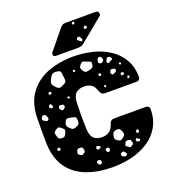

<svg xmlns="http://www.w3.org/2000/svg" viewBox="-163 -1043 1058 1176"><g transform="rotate(-20 366.5 -455.0)"><path d="M372 10Q276 10 202 -18Q128 -46 84.5 -106Q41 -166 37 -261Q36 -302 36 -349Q36 -396 37 -439Q41 -532 85.5 -592Q130 -652 204.5 -681Q279 -710 372 -710Q436 -710 495.5 -695.5Q555 -681 603 -650Q651 -619 679.5 -570.5Q708 -522 709 -454Q709 -445 702.5 -438.5Q696 -432 687 -432H483Q467 -432 459.5 -438.5Q452 -445 446 -461Q435 -493 416 -504Q397 -515 371 -515Q338 -515 318.5 -497.5Q299 -480 297 -434Q294 -352 297 -266Q299 -220 318.5 -202.5Q338 -185 371 -185Q397 -185 416.5 -197Q436 -209 446 -239Q451 -256 459 -262Q467 -268 483 -268H687Q696 -268 702.5 -261.5Q709 -255 709 -246Q708 -178 679.5 -129.5Q651 -81 603 -50Q555 -19 495.5 -4.5Q436 10 372 10ZM436 -654Q425 -659 418 -660.5Q411 -662 403 -653Q393 -642 390 -634.5Q387 -627 395 -614Q403 -600 410.5 -596.5Q418 -593 433 -597Q450 -600 457.5 -605.5Q465 -611 467 -628Q468 -643 459 -645.5Q450 -648 436 -654ZM276 -611Q273 -630 272 -642Q271 -654 252 -657Q230 -661 219.5 -655Q209 -649 199 -629Q188 -609 190.5 -597.5Q193 -586 209 -571Q223 -556 233.5 -558.5Q244 -561 262 -570Q276 -578 277 -586.5Q278 -595 276 -611ZM536 -641Q533 -649 529 -651Q525 -653 517 -652Q510 -651 509 -647.5Q508 -644 506 -637Q505 -630 503.5 -626Q502 -622 508 -618Q515 -613 520 -612.5Q525 -612 531 -618Q538 -624 538.5 -628.5Q539 -633 536 -641ZM576 -634Q569 -635 565.5 -632.5Q562 -630 559 -624Q555 -616 553.5 -611.5Q552 -607 558 -601Q563 -596 567 -599.5Q571 -603 578 -606Q584 -609 588 -610.5Q592 -612 591 -619Q589 -631 576 -634ZM357 -628 347 -634 340 -627 342 -618 351 -620ZM628 -580 620 -575 623 -567 631 -565 635 -574ZM492 -559 479 -556 481 -544 491 -540 497 -549ZM575 -556Q568 -557 564 -557Q560 -557 557 -550Q553 -543 552.5 -538.5Q552 -534 558 -527Q563 -522 567.5 -524.5Q572 -527 579 -530Q585 -533 588 -535.5Q591 -538 590 -544Q589 -551 585.5 -553Q582 -555 575 -556ZM168 -554 155 -555 153 -540 165 -539 174 -545ZM631 -510 623 -519 609 -514 612 -499 625 -500ZM261 -491 253 -488 255 -479 264 -476 269 -486ZM656 -485 644 -486 640 -475 648 -468 655 -475ZM148 -476Q145 -484 138 -483Q132 -482 130 -474Q129 -469 128.5 -466Q128 -463 132 -461Q138 -458 141.5 -457Q145 -456 149 -460Q154 -464 152.5 -467Q151 -470 148 -476ZM499 -478 491 -482 489 -473 493 -464 502 -470ZM206 -456Q198 -456 193 -456.5Q188 -457 185 -449Q182 -440 184.5 -436Q187 -432 194 -426Q200 -421 204 -423.5Q208 -426 214 -431Q222 -436 219 -446Q216 -456 206 -456ZM97 -419Q93 -427 90.5 -431Q88 -435 79 -434Q70 -433 67 -429Q64 -425 62 -416Q61 -408 64.5 -405.5Q68 -403 75 -399Q82 -395 86 -393.5Q90 -392 96 -397Q102 -403 101 -407Q100 -411 97 -419ZM234 -363Q219 -365 210.5 -366Q202 -367 195 -354Q187 -339 187.5 -330Q188 -321 200 -308Q212 -296 221.5 -294Q231 -292 247 -300Q262 -307 264.5 -315.5Q267 -324 265 -341Q263 -355 255.5 -357.5Q248 -360 234 -363ZM155 -324Q146 -332 139.5 -332.5Q133 -333 123 -326Q112 -319 108.5 -313.5Q105 -308 108 -295Q112 -280 116 -272.5Q120 -265 136 -264Q152 -263 157.5 -269.5Q163 -276 169 -291Q174 -304 169.5 -310Q165 -316 155 -324ZM102 -214Q97 -218 91 -214Q88 -211 86 -209Q84 -207 86 -203Q88 -196 97 -196Q104 -196 107 -204Q108 -210 102 -214ZM499 -177Q493 -190 488 -194.5Q483 -199 470 -198Q455 -196 449 -191.5Q443 -187 440 -173Q436 -158 438.5 -150Q441 -142 455 -134Q468 -126 475.5 -129.5Q483 -133 494 -143Q503 -152 503.5 -158.5Q504 -165 499 -177ZM215 -170Q207 -170 204 -167.5Q201 -165 198 -157Q195 -148 194.5 -143Q194 -138 201 -133Q210 -126 215.5 -124.5Q221 -123 230 -129Q240 -135 241 -141Q242 -147 239 -158Q236 -168 230.5 -169Q225 -170 215 -170ZM596 -144 593 -158 577 -152 579 -136H592ZM332 -141Q327 -143 324 -145Q321 -147 317 -142Q310 -134 317 -125Q320 -120 323 -121.5Q326 -123 331 -124Q336 -126 338.5 -127Q341 -128 341 -133Q341 -137 339 -138.5Q337 -140 332 -141ZM385 -111Q375 -117 367 -110Q363 -106 364 -102.5Q365 -99 368 -93Q371 -86 379 -87Q387 -88 389 -96Q390 -102 390 -105Q390 -108 385 -111ZM513 -114Q502 -115 497.5 -110.5Q493 -106 489 -96Q485 -88 489.5 -84.5Q494 -81 501 -75Q506 -70 510 -69Q514 -68 521 -72Q529 -77 533 -80.5Q537 -84 534 -93Q532 -104 528 -108.5Q524 -113 513 -114ZM575 -102Q571 -105 568.5 -107Q566 -109 562 -106Q556 -101 560 -91Q562 -85 571 -85Q577 -85 580 -85.5Q583 -86 584 -91Q586 -96 583 -97.5Q580 -99 575 -102ZM308 -59Q297 -63 290 -55Q287 -50 288.5 -47Q290 -44 293 -38Q299 -29 307 -32Q317 -34 317 -45Q317 -56 308 -59ZM471 -51Q466 -59 459 -58Q452 -56 448 -55Q444 -54 443 -47Q442 -39 445 -35.5Q448 -32 455 -29Q463 -26 467 -26.5Q471 -27 476 -33Q481 -38 478 -41.5Q475 -45 471 -51ZM274 -750Q258 -750 258 -766Q258 -774 263 -779L363 -901Q374 -914 381.5 -917Q389 -920 400 -920H596Q615 -920 615 -900Q615 -893 610 -888L463 -767Q455 -760 446 -755Q437 -750 421 -750ZM449 -910 437 -909 433 -898 443 -894 451 -899ZM514 -857 503 -865 493 -855 498 -843 511 -845ZM456 -802Q454 -807 452.5 -809.5Q451 -812 446 -812Q439 -812 435.5 -810.5Q432 -809 431 -802Q429 -797 432 -794.5Q435 -792 440 -789Q446 -785 449.5 -781.5Q453 -778 458 -782Q464 -787 461.5 -791Q459 -795 456 -802Z"/></g></svg>

Font: Rubik Moonrocks
Style: Regular
Weight: 400
Designer: Hubert and Fischer, NaN
Foundry: Hubert and Fischer, NaN
Version: Version 2.200